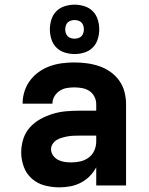

<svg xmlns="http://www.w3.org/2000/svg" viewBox="-20 -796 640 824"><path d="M235 8Q203 8 172 0Q141 -8 117 -29Q93 -50 82 -80.5Q71 -111 71 -142Q71 -171 80 -199.5Q89 -228 108.5 -249.5Q128 -271 153.5 -285Q179 -299 207 -307.5Q235 -316 264 -318.5Q293 -321 322 -321H393V-349Q393 -366 385 -381.5Q377 -397 363 -406Q349 -415 332 -418Q315 -421 298 -421Q282 -421 265.5 -418Q249 -415 235.5 -406Q222 -397 213.5 -382.5Q205 -368 205 -351H77Q77 -378 85 -403.5Q93 -429 109 -450.5Q125 -472 147 -487.5Q169 -503 194 -512Q219 -521 245.5 -524.5Q272 -528 298 -528Q325 -528 352 -524.5Q379 -521 404.5 -512.5Q430 -504 452.5 -488.5Q475 -473 491 -451Q507 -429 514 -402.5Q521 -376 521 -349V0H393V-78Q382 -57 365 -40Q348 -23 327 -12Q306 -1 282.5 3.5Q259 8 235 8ZM286 -99Q306 -99 325.5 -103.5Q345 -108 361 -120Q377 -132 385 -150.5Q393 -169 393 -189V-214H322Q310 -214 297 -213.5Q284 -213 272 -211Q260 -209 247.5 -205.5Q235 -202 224.5 -196Q214 -190 206.5 -179Q199 -168 199 -156Q199 -141 208 -128.5Q217 -116 230 -109.5Q243 -103 257.5 -101Q272 -99 286 -99ZM300 -564Q279 -564 258 -570.5Q237 -577 222 -592Q207 -607 200.5 -628Q194 -649 194 -670Q194 -691 200.5 -712Q207 -733 222 -748Q237 -763 258 -769.5Q279 -776 300 -776Q321 -776 342 -769.5Q363 -763 378 -748Q393 -733 399.5 -712Q406 -691 406 -670Q406 -649 399.5 -628Q393 -607 378 -592Q363 -577 342 -570.5Q321 -564 300 -564ZM300 -630Q308 -630 316 -632.5Q324 -635 329.5 -640.5Q335 -646 337.5 -654Q340 -662 340 -670Q340 -678 337.5 -686Q335 -694 329.5 -699.5Q324 -705 316 -707.5Q308 -710 300 -710Q292 -710 284 -707.5Q276 -705 270.5 -699.5Q265 -694 262.5 -686Q260 -678 260 -670Q260 -662 262.5 -654Q265 -646 270.5 -640.5Q276 -635 284 -632.5Q292 -630 300 -630Z"/></svg>

Font: Iosevka Custom XBdEx
Style: Regular
Weight: 800
Width: 7
Monospace: yes
Designer: Belleve Invis
Foundry: Belleve Invis
Version: Version 11.2.4; ttfautohint (v1.8.4)